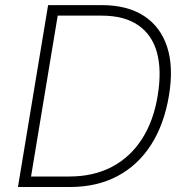

<svg xmlns="http://www.w3.org/2000/svg" viewBox="-20 -748 738 768"><path d="M259.8 0H76.7L83.5 -42H257.3Q354.5 -42 428 -80.8Q501.5 -119.6 548.1 -192.4Q594.7 -265.1 610.8 -365.7Q627.4 -466.3 607.9 -537.6Q588.4 -608.9 532.7 -647.2Q477.1 -685.5 385.7 -685.5H188.5L195.8 -727.5H387.2Q489.7 -727.5 556.2 -684.1Q622.6 -640.6 648.7 -559.8Q674.8 -479 655.8 -365.7Q636.7 -250.5 584.2 -168.7Q531.7 -86.9 449.7 -43.5Q367.7 0 259.8 0ZM217.8 -727.5 97.2 0H51.8L172.4 -727.5Z"/></svg>

Font: Inter 20pt ExtraLight
Style: Italic
Weight: 250
Italic angle: -9.3988°
Version: Version 4.001;git-66647c0bb